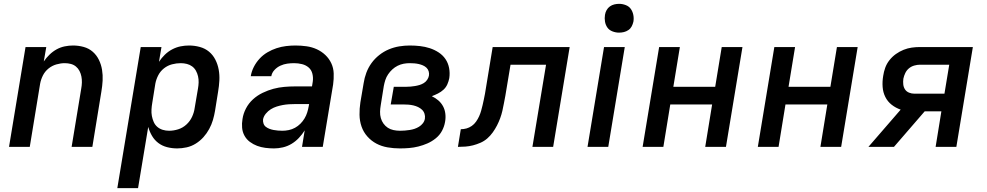

<svg xmlns="http://www.w3.org/2000/svg" viewBox="-20 -765 5140 1000"><path d="M27 0 113 -520H221L208 -445Q221 -464 238 -480.5Q255 -497 275 -508Q295 -519 317 -523.5Q339 -528 360 -528Q389 -528 416 -520.5Q443 -513 463 -495.5Q483 -478 495 -453.5Q507 -429 511.5 -401.5Q516 -374 514.5 -345.5Q513 -317 508 -288L461 0H353L403 -303Q406 -319 406.5 -335Q407 -351 404 -366.5Q401 -382 394 -395.5Q387 -409 375.5 -418.5Q364 -428 349 -432Q334 -436 317 -436Q296 -436 273.5 -429.5Q251 -423 232.5 -408Q214 -393 203.5 -372Q193 -351 189 -329L135 0Z M591 215 713 -520H821L808 -443Q821 -463 838.5 -480Q856 -497 877 -508Q898 -519 920 -523.5Q942 -528 964 -528Q993 -528 1020.5 -520.5Q1048 -513 1068.5 -496Q1089 -479 1101.5 -454.5Q1114 -430 1119 -402.5Q1124 -375 1122.5 -346Q1121 -317 1116 -288L1100 -188Q1096 -164 1089 -140Q1082 -116 1069.5 -93Q1057 -70 1039.5 -50.5Q1022 -31 999.5 -17Q977 -3 952 2.5Q927 8 903 8Q876 8 850.5 1.5Q825 -5 805 -20Q785 -35 772 -57Q759 -79 752 -104L699 215ZM861 -84Q884 -84 908 -91.5Q932 -99 951 -116.5Q970 -134 980.5 -157Q991 -180 994 -203L1011 -303Q1014 -319 1014.5 -335.5Q1015 -352 1011.5 -367.5Q1008 -383 1000.5 -396.5Q993 -410 981 -419Q969 -428 953.5 -432Q938 -436 921 -436Q899 -436 876 -430Q853 -424 834 -409Q815 -394 804 -372.5Q793 -351 789 -329L773 -229Q770 -212 769 -194.5Q768 -177 771 -161Q774 -145 780.5 -130Q787 -115 799 -104.5Q811 -94 827 -89Q843 -84 861 -84Z M1407 8Q1384 8 1361.5 5Q1339 2 1319 -5.5Q1299 -13 1281.5 -26Q1264 -39 1253.5 -58Q1243 -77 1241 -99.5Q1239 -122 1243 -145Q1247 -173 1261 -200Q1275 -227 1297.5 -247.5Q1320 -268 1348 -281.5Q1376 -295 1404 -302.5Q1432 -310 1461 -312.5Q1490 -315 1518 -315H1605L1609 -340Q1612 -361 1607 -381Q1602 -401 1587.5 -413.5Q1573 -426 1553 -431Q1533 -436 1512 -436Q1494 -436 1476 -433.5Q1458 -431 1440.5 -423Q1423 -415 1409.5 -400.5Q1396 -386 1393 -368H1286Q1290 -393 1302 -416.5Q1314 -440 1332 -459.5Q1350 -479 1373 -492.5Q1396 -506 1420.5 -514Q1445 -522 1470 -525Q1495 -528 1519 -528Q1548 -528 1576.5 -524Q1605 -520 1630 -508.5Q1655 -497 1674.5 -478.5Q1694 -460 1705.5 -435.5Q1717 -411 1718 -382.5Q1719 -354 1715 -325L1661 0H1553L1567 -86Q1554 -65 1536.5 -46.5Q1519 -28 1498 -15.5Q1477 -3 1453.5 2.5Q1430 8 1407 8ZM1451 -84Q1467 -84 1484 -87.5Q1501 -91 1516.5 -99.5Q1532 -108 1544.5 -120.5Q1557 -133 1566 -148Q1575 -163 1580 -179Q1585 -195 1588 -212L1590 -223H1518Q1502 -223 1485.5 -222Q1469 -221 1453 -218Q1437 -215 1421 -210Q1405 -205 1390.5 -196Q1376 -187 1364.5 -173Q1353 -159 1350 -143Q1349 -132 1352.5 -121.5Q1356 -111 1364.5 -104.5Q1373 -98 1383.5 -94Q1394 -90 1405 -88Q1416 -86 1427.5 -85Q1439 -84 1451 -84Z M2063 8Q2030 8 1998.5 2.5Q1967 -3 1940.5 -17Q1914 -31 1893.5 -54Q1873 -77 1863 -106Q1853 -135 1852.5 -167Q1852 -199 1857 -232L1874 -332Q1878 -359 1888 -386Q1898 -413 1915 -436.5Q1932 -460 1955.5 -478.5Q1979 -497 2005.5 -508Q2032 -519 2059.5 -523.5Q2087 -528 2114 -528Q2141 -528 2167.5 -525Q2194 -522 2218.5 -514Q2243 -506 2264.5 -492Q2286 -478 2300 -457.5Q2314 -437 2319 -411Q2324 -385 2320 -358Q2317 -342 2310 -326Q2303 -310 2290 -298Q2277 -286 2261 -278Q2245 -270 2229 -264Q2248 -255 2263 -242Q2278 -229 2287.5 -211.5Q2297 -194 2299.5 -172.5Q2302 -151 2298 -130Q2294 -106 2282 -83.5Q2270 -61 2249.5 -44.5Q2229 -28 2206 -18Q2183 -8 2159 -2Q2135 4 2111 6Q2087 8 2063 8ZM2064 -84Q2076 -84 2088.5 -85Q2101 -86 2114 -88Q2127 -90 2139 -94Q2151 -98 2162.5 -105Q2174 -112 2182.5 -123Q2191 -134 2193 -147Q2195 -160 2191 -172.5Q2187 -185 2178 -193.5Q2169 -202 2157.5 -207.5Q2146 -213 2133 -216Q2120 -219 2107 -220Q2094 -221 2080 -221H2015L2031 -313H2096Q2107 -313 2118.5 -314Q2130 -315 2142 -317Q2154 -319 2165.5 -322.5Q2177 -326 2187.5 -332.5Q2198 -339 2205 -349.5Q2212 -360 2214 -371Q2216 -383 2212.5 -394Q2209 -405 2201 -412.5Q2193 -420 2182.5 -424.5Q2172 -429 2161 -431.5Q2150 -434 2138 -435Q2126 -436 2114 -436Q2098 -436 2082 -433Q2066 -430 2051 -422.5Q2036 -415 2023.5 -403.5Q2011 -392 2001.5 -378Q1992 -364 1987 -348.5Q1982 -333 1979 -317L1963 -217Q1960 -200 1959.5 -183Q1959 -166 1963.5 -150Q1968 -134 1977.5 -121Q1987 -108 2000 -99.5Q2013 -91 2029.5 -87.5Q2046 -84 2064 -84Z M2365 0 2380 -92Q2395 -92 2409.5 -96Q2424 -100 2437 -109Q2450 -118 2459.5 -131.5Q2469 -145 2475.5 -159.5Q2482 -174 2486 -188.5Q2490 -203 2493.5 -217.5Q2497 -232 2500 -247Q2503 -262 2506 -277L2546 -520H2947L2861 0H2753L2824 -428H2639L2612 -266Q2608 -246 2604.5 -226.5Q2601 -207 2596.5 -187.5Q2592 -168 2585 -149Q2578 -130 2568.5 -111.5Q2559 -93 2546.5 -75.5Q2534 -58 2518 -44Q2502 -30 2482.5 -21.5Q2463 -13 2443.5 -8Q2424 -3 2404 -1.5Q2384 0 2365 0Z M3040 0 3126 -520H3234L3148 0ZM3204 -595Q3187 -595 3170 -601.5Q3153 -608 3143.5 -621.5Q3134 -635 3131 -652.5Q3128 -670 3131 -688Q3133 -701 3139.5 -712.5Q3146 -724 3156.5 -731.5Q3167 -739 3179.5 -742Q3192 -745 3205 -745Q3222 -745 3239 -738.5Q3256 -732 3265.5 -718.5Q3275 -705 3278.5 -687.5Q3282 -670 3279 -652Q3276 -639 3270 -627.5Q3264 -616 3253 -608.5Q3242 -601 3229.5 -598Q3217 -595 3204 -595Z M3327 0 3413 -520H3521L3487 -313H3705L3739 -520H3847L3761 0H3653L3689 -221H3471L3435 0Z M3927 0 4013 -520H4121L4087 -313H4305L4339 -520H4447L4361 0H4253L4289 -221H4071L4035 0Z M4636 0H4503L4671 -194Q4645 -203 4624 -219.5Q4603 -236 4591 -260Q4579 -284 4577 -312.5Q4575 -341 4580 -370Q4583 -391 4590.5 -412Q4598 -433 4612.5 -451.5Q4627 -470 4646 -483.5Q4665 -497 4686 -505.5Q4707 -514 4728.5 -517Q4750 -520 4771 -520H5047L4961 0H4853L4883 -185H4796ZM4743 -277H4899L4924 -428H4772Q4757 -428 4741.5 -423.5Q4726 -419 4714 -409Q4702 -399 4695 -384.5Q4688 -370 4685 -355Q4683 -340 4684.5 -325.5Q4686 -311 4693.5 -299.5Q4701 -288 4714.5 -282.5Q4728 -277 4743 -277Z"/></svg>

Font: Iosevka Aile Semibold
Style: Italic
Weight: 600
Italic angle: -9°
Designer: Belleve Invis
Foundry: Belleve Invis
Version: Version 31.1.0; ttfautohint (v1.8.4)